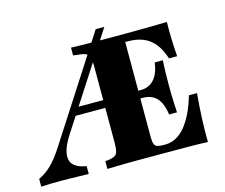

<svg xmlns="http://www.w3.org/2000/svg" viewBox="-105 -745 1014 866"><g transform="rotate(-15 402.0 -311.5)"><path d="M-13.7 0V-36.3Q20.2 -52.4 46.8 -78.6Q73.4 -104.8 103.2 -150.8L407.3 -622.6H447.6L173.4 -198.4Q150 -162.9 140.7 -135.1Q131.5 -107.3 135.5 -87.1Q139.5 -66.9 157.7 -54.4Q175.8 -41.9 208.1 -36.3V0Q175 -0.8 153.2 -1.2Q131.5 -1.6 114.5 -2Q97.6 -2.4 79.8 -2.4Q55.6 -2.4 31.9 -2Q8.1 -1.6 -13.7 0ZM198.4 -268.5 221 -304.8H624.2V-268.5ZM427.4 -2.4Q406.5 -2.4 381.9 -2Q357.3 -1.6 334.7 -1.2Q312.1 -0.8 295.2 0V-36.3L311.3 -37.9Q340.3 -41.9 348.8 -54.4Q357.3 -66.9 357.3 -105.6V-465.3Q357.3 -491.1 353.2 -504.4Q349.2 -517.7 337.5 -523.8Q325.8 -529.8 303.2 -531.5L278.2 -534.7V-571Q296.8 -570.2 322.6 -569.8Q348.4 -569.4 376.2 -569Q404 -568.5 427.4 -568.5H439.5H535.5Q603.2 -568.5 648.8 -569.4Q694.4 -570.2 725.8 -571Q725 -534.7 726.2 -494Q727.4 -453.2 730.6 -409.7H692.7Q679 -452.4 657.7 -479.4Q636.3 -506.5 605.6 -519.4Q575 -532.3 531.5 -532.3H521V-89.5Q521 -68.5 524.6 -57.3Q528.2 -46 538.3 -42.3Q548.4 -38.7 566.9 -38.7H575Q602.4 -38.7 626.2 -51.2Q650 -63.7 670.2 -88.3Q690.3 -112.9 706.9 -147.2Q723.4 -181.5 736.3 -225.8H774.2Q768.5 -165.3 766.1 -108.9Q763.7 -52.4 764.5 0Q732.3 -1.6 685.9 -2Q639.5 -2.4 570.2 -2.4H439.5ZM627.4 -165.3Q623.4 -199.2 611.3 -222.6Q599.2 -246 579.8 -257.3Q560.5 -268.5 533.9 -268.5V-304.8Q571.8 -304.8 595.6 -331.9Q619.4 -358.9 625.8 -408.9H663.7Q661.3 -369.4 660.9 -343.1Q660.5 -316.9 660.5 -287.1Q660.5 -267.7 660.9 -250Q661.3 -232.3 662.1 -212.1Q662.9 -191.9 664.5 -165.3Z"/></g></svg>

Font: Playfair 9pt Black
Style: Regular
Weight: 900
Designer: Claus Eggers Sørensen
Foundry: Claus Eggers Sørensen
Version: Version 2.203